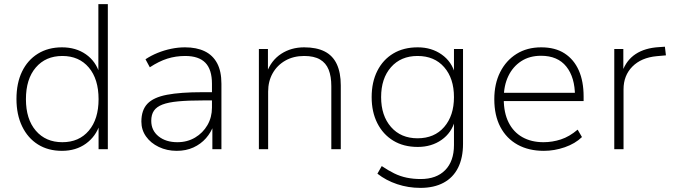

<svg xmlns="http://www.w3.org/2000/svg" viewBox="-20 -725 3272 933"><path d="M281 8Q214 8 164.5 -23Q115 -54 87.5 -111Q60 -168 60 -244Q60 -321 87 -377Q114 -433 164 -464Q214 -495 281 -495Q349 -495 397.5 -461Q446 -427 464 -367H458V-705H504V0H459V-121H465Q446 -62 397.5 -27Q349 8 281 8ZM283 -34Q364 -34 411.5 -90Q459 -146 459 -243Q459 -341 411.5 -397Q364 -453 283 -453Q202 -453 154 -397Q106 -341 106 -243Q106 -146 154 -90Q202 -34 283 -34Z M839 8Q791 8 751.5 -11Q712 -30 689.5 -62Q667 -94 667 -134Q667 -190 696.5 -221Q726 -252 791.5 -264.5Q857 -277 964 -277H1022V-237H966Q895 -237 846.5 -232.5Q798 -228 769.5 -217Q741 -206 728 -187Q715 -168 715 -138Q715 -91 750.5 -62.5Q786 -34 842 -34Q890 -34 928 -56.5Q966 -79 988 -117Q1010 -155 1010 -202V-318Q1010 -387 978 -420Q946 -453 880 -453Q834 -453 793 -440Q752 -427 708 -398L687 -437Q714 -455 746 -468Q778 -481 812 -488Q846 -495 879 -495Q935 -495 974.5 -476Q1014 -457 1035 -418Q1056 -379 1056 -318V0H1012V-117H1018Q1006 -82 981 -53.5Q956 -25 920 -8.5Q884 8 839 8Z M1238 0V-487H1282V-372H1276Q1298 -432 1346.5 -463.5Q1395 -495 1458 -495Q1518 -495 1557.5 -475Q1597 -455 1616.5 -413.5Q1636 -372 1636 -310V0H1590V-306Q1590 -354 1577 -386.5Q1564 -419 1535 -436Q1506 -453 1458 -453Q1406 -453 1366.5 -430.5Q1327 -408 1305 -369Q1283 -330 1283 -280V0Z M2023 188Q1964 188 1910 170Q1856 152 1814 119L1835 82Q1866 103 1895.5 117.5Q1925 132 1957 138.5Q1989 145 2024 145Q2101 145 2143.5 101.5Q2186 58 2186 -20V-140H2191Q2175 -80 2126 -45.5Q2077 -11 2010 -11Q1941 -11 1891 -41.5Q1841 -72 1813.5 -126.5Q1786 -181 1786 -253Q1786 -326 1813.5 -380.5Q1841 -435 1891 -465Q1941 -495 2010 -495Q2077 -495 2126.5 -460Q2176 -425 2192 -364H2186V-487H2230V-26Q2230 42 2206 90Q2182 138 2135.5 163Q2089 188 2023 188ZM2009 -53Q2091 -53 2138.5 -108Q2186 -163 2186 -253Q2186 -344 2138.5 -398.5Q2091 -453 2009 -453Q1928 -453 1880 -398.5Q1832 -344 1832 -253Q1832 -163 1880 -108Q1928 -53 2009 -53Z M2623 8Q2549 8 2495 -22Q2441 -52 2411.5 -108Q2382 -164 2382 -243Q2382 -318 2410.5 -374.5Q2439 -431 2490 -463Q2541 -495 2610 -495Q2678 -495 2723.5 -465.5Q2769 -436 2792.5 -383Q2816 -330 2816 -256V-234H2411V-274H2794L2774 -258Q2774 -349 2732 -401.5Q2690 -454 2609 -454Q2553 -454 2512.5 -427.5Q2472 -401 2450 -355Q2428 -309 2428 -249V-243Q2428 -177 2451.5 -130Q2475 -83 2518.5 -58.5Q2562 -34 2621 -34Q2664 -34 2705.5 -47.5Q2747 -61 2787 -95L2808 -59Q2775 -27 2724.5 -9.5Q2674 8 2623 8Z M2965 0V-487H3009V-377H3004Q3024 -433 3069 -462.5Q3114 -492 3182 -496L3211 -498L3216 -456L3171 -452Q3096 -445 3053 -401.5Q3010 -358 3010 -291V0Z"/></svg>

Font: Nunito Sans 10pt ExtraLight
Style: Regular
Weight: 250
Designer: Vernon Adams
Foundry: Vernon Adams
Version: Version 3.101;gftools[0.9.27]